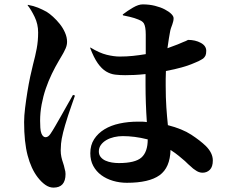

<svg xmlns="http://www.w3.org/2000/svg" viewBox="-20 -802 1040 876"><path d="M573 -725Q565 -727 557 -728.5Q549 -730 541 -732L540 -736Q562 -753 587 -767.5Q612 -782 631 -782Q661 -782 687 -775.5Q713 -769 732 -759Q751 -749 761.5 -738.5Q772 -728 772 -719Q772 -710 770 -703.5Q768 -697 766 -690Q763 -682 760 -673.5Q757 -665 755 -652Q753 -642 750.5 -626Q748 -610 744 -582Q774 -593 791 -599.5Q808 -606 818 -611Q823 -613 827 -614.5Q831 -616 834 -618Q838 -620 838 -620Q871 -620 896 -606.5Q921 -593 921 -570Q921 -556 917.5 -548.5Q914 -541 907 -535Q903 -532 898 -529.5Q893 -527 886 -523Q879 -520 871 -516.5Q863 -513 853 -509Q839 -503 809 -494.5Q779 -486 737 -478Q736 -458 736 -442Q736 -426 736 -411Q736 -356 739 -312.5Q742 -269 746 -231Q812 -214 852.5 -187.5Q893 -161 919 -136Q951 -104 951 -70Q951 -41 937.5 -27.5Q924 -14 904 -14Q887 -14 871 -26Q866 -29 861 -33Q856 -37 851 -42Q845 -47 838.5 -53Q832 -59 824 -67Q810 -79 795.5 -91Q781 -103 758 -118Q756 -37 708 -2.5Q660 32 559 32Q526 32 495.5 23Q465 14 442 -3Q419 -20 405.5 -45Q392 -70 392 -103Q392 -140 409.5 -167Q427 -194 456.5 -212Q486 -230 525.5 -238.5Q565 -247 610 -247Q618 -247 627 -247Q636 -247 650 -245Q647 -288 645.5 -330.5Q644 -373 644 -413V-464Q615 -461 593.5 -460Q572 -459 551 -459Q527 -459 505.5 -461.5Q484 -464 464 -476Q444 -488 426 -513.5Q408 -539 391 -584L393 -585Q434 -560 467 -552Q500 -544 526 -544Q558 -544 586.5 -547Q615 -550 645 -555V-644Q645 -681 636 -696Q632 -702 624 -707Q616 -711 611 -713Q594 -720 573 -725ZM522 -58Q597 -58 625.5 -83.5Q654 -109 654 -166Q622 -174 594 -177.5Q566 -181 540 -181Q520 -181 500.5 -176.5Q481 -172 465.5 -163Q450 -154 440.5 -141Q431 -128 431 -111Q431 -96 439.5 -85.5Q448 -75 461.5 -69Q475 -63 491 -60.5Q507 -58 522 -58ZM210 -191Q219 -204 232 -226.5Q245 -249 259.5 -274.5Q274 -300 288 -325Q302 -350 313 -369L322 -366Q315 -345 306.5 -321.5Q298 -298 290.5 -274.5Q283 -251 277 -231Q271 -211 268 -198Q260 -165 258.5 -146.5Q257 -128 257 -116Q257 -100 260 -86Q263 -72 268 -58Q272 -47 275 -32Q277 -26 278 -20Q279 -14 279 -8Q279 54 224 54Q205 54 187 41.5Q169 29 152 7Q122 -32 106 -93Q90 -154 90 -245Q90 -273 94.5 -309.5Q99 -346 105 -383Q111 -420 118 -453Q125 -486 131 -509Q141 -546 147.5 -580.5Q154 -615 154 -654Q154 -692 138 -725Q122 -758 106 -778L107 -780Q134 -775 153.5 -767Q173 -759 193 -748Q206 -740 222 -725.5Q238 -711 252.5 -693Q267 -675 276.5 -653.5Q286 -632 286 -611Q286 -592 275 -572Q270 -561 263 -549.5Q256 -538 248 -524Q232 -497 216.5 -465Q201 -433 189 -398Q177 -363 170 -325.5Q163 -288 163 -251Q163 -236 164 -219.5Q165 -203 169 -193Q176 -176 188 -176Q200 -176 210 -191Z"/></svg>

Font: XinYuGongZhangJiaSongA
Style: Regular
Weight: 900
Designer: XinYuGong
Foundry: Adobe Systems Incorporated
Version: Version 1.00